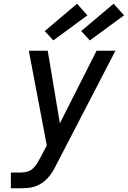

<svg xmlns="http://www.w3.org/2000/svg" viewBox="-20 -1006 683 1026"><path d="M38 0V-84H89Q105 -84 122.5 -88Q140 -92 154 -104Q168 -116 177.5 -131.5Q187 -147 195 -162L230 -229L134 -735H235L300 -347L496 -735H597L280 -124Q271 -105 260 -87.5Q249 -70 235 -54.5Q221 -39 203.5 -27.5Q186 -16 166.5 -9.5Q147 -3 127.5 -1.5Q108 0 89 0ZM460 -790 414 -840 587 -986 643 -924ZM265 -790 219 -840 392 -986 447 -924Z"/></svg>

Font: Iosevka SS04 Md Ex Obl
Style: Regular
Weight: 500
Width: 7
Italic angle: -9°
Monospace: yes
Designer: Belleve Invis
Foundry: Belleve Invis
Version: Version 19.0.0; ttfautohint (v1.8.4)